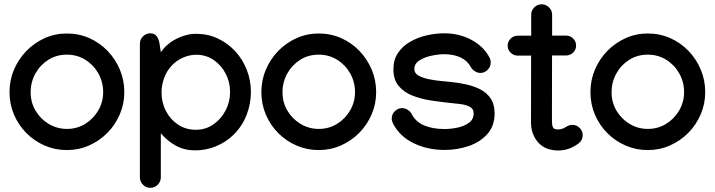

<svg xmlns="http://www.w3.org/2000/svg" viewBox="-20 -691 3335 896"><path d="M292 -534.7Q348.1 -534.7 396.7 -513.2Q445.3 -491.7 481.9 -453.6Q518.6 -415.5 539.3 -366.2Q560.1 -316.9 560.1 -261.2Q560.1 -206.5 539.1 -157.5Q518.1 -108.4 481.2 -71Q444.3 -33.7 395.8 -12.2Q347.2 9.3 292 9.3Q237.3 9.3 188.7 -11.7Q140.1 -32.7 103.3 -69.8Q66.4 -106.9 45.4 -156Q24.4 -205.1 24.4 -261.2Q24.4 -316.9 45.4 -366.2Q66.4 -415.5 103.3 -453.4Q140.1 -491.2 188.5 -512.9Q236.8 -534.7 292 -534.7ZM123 -260.3Q123 -212.9 146.2 -174.1Q169.4 -135.3 208 -112.3Q246.6 -89.4 292.5 -89.4Q339.4 -89.4 377.7 -113Q416 -136.7 438.7 -175.8Q461.4 -214.8 461.4 -261.2Q461.4 -308.6 439 -348.4Q416.5 -388.2 378.2 -412.1Q339.8 -436 292 -436Q243.7 -436 205.6 -411.9Q167.5 -387.7 145.3 -347.9Q123 -308.1 123 -260.3Z M1150.9 -261.7Q1150.9 -206.5 1130.6 -154.3Q1110.4 -102.1 1069.8 -62Q1034.2 -27.3 987.8 -8.3Q941.4 10.7 891.6 10.7Q840.8 10.7 801.5 -10.7Q762.2 -32.2 730.5 -68.8V136.7Q730.5 156.7 716.1 171.1Q701.7 185.5 681.6 185.5Q661.6 185.5 647.2 171.1Q632.8 156.7 632.8 136.7V-486.8Q632.8 -506.8 647.2 -521.2Q661.6 -535.6 681.6 -535.6Q701.7 -535.6 711.7 -521.2Q721.7 -506.8 724.6 -486.8L730.5 -447.3Q758.3 -487.3 804 -510.3Q849.6 -533.2 895 -533.2Q950.2 -533.2 996.8 -511.2Q1043.5 -489.3 1078.1 -451.4Q1112.8 -413.6 1131.8 -364.7Q1150.9 -315.9 1150.9 -261.7ZM896 -435.5Q864.3 -435.5 833 -421.6Q801.8 -407.7 779.8 -383.3Q757.8 -359.4 745.8 -326.4Q733.9 -293.5 733.9 -259.3Q733.9 -212.4 754.4 -172.9Q774.9 -133.3 811 -109.4Q847.2 -85.4 893.6 -85.4Q939.9 -85.4 976.1 -110.6Q1012.2 -135.7 1033 -176Q1053.7 -216.3 1053.7 -261.7Q1053.7 -307.6 1033.2 -347.2Q1012.7 -386.7 977.1 -411.1Q941.4 -435.5 896 -435.5Z M1467.3 -534.7Q1523.4 -534.7 1572 -513.2Q1620.6 -491.7 1657.2 -453.6Q1693.8 -415.5 1714.6 -366.2Q1735.4 -316.9 1735.4 -261.2Q1735.4 -206.5 1714.4 -157.5Q1693.4 -108.4 1656.5 -71Q1619.6 -33.7 1571 -12.2Q1522.5 9.3 1467.3 9.3Q1412.6 9.3 1364 -11.7Q1315.4 -32.7 1278.6 -69.8Q1241.7 -106.9 1220.7 -156Q1199.7 -205.1 1199.7 -261.2Q1199.7 -316.9 1220.7 -366.2Q1241.7 -415.5 1278.6 -453.4Q1315.4 -491.2 1363.8 -512.9Q1412.1 -534.7 1467.3 -534.7ZM1298.3 -260.3Q1298.3 -212.9 1321.5 -174.1Q1344.7 -135.3 1383.3 -112.3Q1421.9 -89.4 1467.8 -89.4Q1514.6 -89.4 1553 -113Q1591.3 -136.7 1614 -175.8Q1636.7 -214.8 1636.7 -261.2Q1636.7 -308.6 1614.3 -348.4Q1591.8 -388.2 1553.5 -412.1Q1515.1 -436 1467.3 -436Q1418.9 -436 1380.9 -411.9Q1342.8 -387.7 1320.6 -347.9Q1298.3 -308.1 1298.3 -260.3Z M2053.2 -535.6Q2123 -535.6 2179.9 -505.1Q2236.8 -474.6 2264.2 -422.9Q2270 -412.6 2270 -399.4Q2270 -379.4 2255.6 -365Q2241.2 -350.6 2221.2 -350.6Q2209 -350.6 2196 -358.6Q2183.1 -366.7 2177.7 -377.4Q2161.6 -407.7 2129.4 -422.9Q2097.2 -438 2052.7 -438Q2026.9 -438 1994.1 -431.2Q1961.4 -424.3 1937.5 -409.2Q1913.6 -394 1913.6 -368.2Q1913.6 -349.1 1933.3 -338.1Q1953.1 -327.1 1982.2 -321.3Q2011.2 -315.4 2040.5 -312.7Q2069.8 -310.1 2088.4 -308.1Q2124.5 -304.2 2159.7 -296.1Q2194.8 -288.1 2224.1 -272.5Q2253.4 -256.8 2270.8 -230Q2288.1 -203.1 2288.1 -161.6Q2288.1 -102.5 2253.9 -64.9Q2219.7 -27.3 2166.5 -9.3Q2113.3 8.8 2055.2 8.8Q1975.6 8.8 1910.4 -22.7Q1845.2 -54.2 1814 -114.7Q1808.1 -126.5 1808.1 -137.7Q1808.1 -157.7 1822.5 -172.1Q1836.9 -186.5 1856.9 -186.5Q1869.6 -186.5 1882.6 -178.5Q1895.5 -170.4 1900.9 -159.2Q1919.9 -122.1 1959.7 -105.5Q1999.5 -88.9 2054.7 -88.9Q2084 -88.9 2115.5 -95.5Q2147 -102.1 2168.7 -118.2Q2190.4 -134.3 2190.4 -162.1Q2190.4 -183.6 2171.6 -193.1Q2152.8 -202.6 2126.7 -205.6Q2100.6 -208.5 2078.1 -210.9Q2035.2 -215.3 1989.3 -222.4Q1943.4 -229.5 1904.1 -245.1Q1864.7 -260.7 1840.3 -290Q1815.9 -319.3 1815.9 -368.2Q1815.9 -412.1 1837.2 -443.8Q1858.4 -475.6 1893.6 -495.8Q1928.7 -516.1 1970.5 -525.9Q2012.2 -535.6 2053.2 -535.6Z M2459 -622.1Q2459 -642.1 2473.1 -656.5Q2487.3 -670.9 2507.8 -670.9Q2527.8 -670.9 2542.2 -656.5Q2556.6 -642.1 2556.6 -622.1V-524.9H2622.1Q2641.1 -524.9 2654.8 -511.2Q2668.5 -497.6 2668.5 -478.5Q2668.5 -459.5 2654.8 -445.8Q2641.1 -432.1 2622.1 -432.1H2556.2L2555.7 -129.9V-128.9Q2555.7 -105 2561 -95.9Q2566.4 -86.9 2583 -86.9Q2604 -86.9 2620.1 -98.1Q2626 -102.1 2634.3 -105.2Q2642.6 -108.4 2650.4 -108.4Q2670.4 -108.4 2684.8 -94.2Q2699.2 -80.1 2699.2 -60.1Q2699.2 -36.1 2679.7 -21.5Q2661.1 -7.3 2637.2 2Q2613.3 11.2 2585.9 11.2Q2524.4 11.2 2491.2 -26.6Q2458 -64.5 2458 -121.1V-125.5L2458.5 -431.6H2395.5Q2376.5 -431.6 2362.8 -445.3Q2349.1 -459 2349.1 -478Q2349.1 -497.1 2362.8 -510.7Q2376.5 -524.4 2395.5 -524.4H2459Z M3002.9 -534.7Q3059.1 -534.7 3107.7 -513.2Q3156.2 -491.7 3192.9 -453.6Q3229.5 -415.5 3250.2 -366.2Q3271 -316.9 3271 -261.2Q3271 -206.5 3250 -157.5Q3229 -108.4 3192.1 -71Q3155.3 -33.7 3106.7 -12.2Q3058.1 9.3 3002.9 9.3Q2948.2 9.3 2899.7 -11.7Q2851.1 -32.7 2814.2 -69.8Q2777.3 -106.9 2756.3 -156Q2735.4 -205.1 2735.4 -261.2Q2735.4 -316.9 2756.3 -366.2Q2777.3 -415.5 2814.2 -453.4Q2851.1 -491.2 2899.4 -512.9Q2947.8 -534.7 3002.9 -534.7ZM2834 -260.3Q2834 -212.9 2857.2 -174.1Q2880.4 -135.3 2918.9 -112.3Q2957.5 -89.4 3003.4 -89.4Q3050.3 -89.4 3088.6 -113Q3127 -136.7 3149.7 -175.8Q3172.4 -214.8 3172.4 -261.2Q3172.4 -308.6 3149.9 -348.4Q3127.4 -388.2 3089.1 -412.1Q3050.8 -436 3002.9 -436Q2954.6 -436 2916.5 -411.9Q2878.4 -387.7 2856.2 -347.9Q2834 -308.1 2834 -260.3Z"/></svg>

Font: Manjari
Style: Bold
Weight: 700
Designer: Santhosh Thottingal <santhosh.thottingal@gmail.com>
Version: Version 2.000